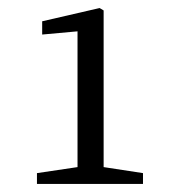

<svg xmlns="http://www.w3.org/2000/svg" viewBox="-20 -923 435 478"><path d="M72 -465V-492L173 -507V-845L85 -837V-870L228 -903L238 -897V-507L336 -492V-465Z"/></svg>

Font: GenRyuMin TW R
Style: Regular
Weight: 400
Version: Version 1.501;PS 1;hotconv 16.6.51;makeotf.lib2.5.65220